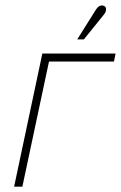

<svg xmlns="http://www.w3.org/2000/svg" viewBox="-20 -701 454 721"><path d="M370 -646Q375 -652 377 -658Q379 -664 378 -669.5Q377 -675 372 -678Q367 -681 361 -680.5Q355 -680 350 -676Q345 -672 341 -666L270 -553H295ZM139 -500 33 0H64L164 -470H408L414 -500Z"/></svg>

Font: Advent Pro ExtraLight
Style: Italic
Weight: 250
Italic angle: -12°
Version: Version 3.000